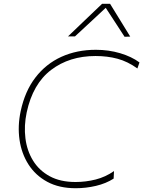

<svg xmlns="http://www.w3.org/2000/svg" viewBox="-20 -989 760 1018"><path d="M381.5 9Q293.5 9 230.8 -25Q168 -59 131 -117Q94 -175 83.5 -248Q73 -321 89.5 -399Q112 -505.5 167.8 -578Q223.5 -650.5 305.5 -687.8Q387.5 -725 488.5 -725Q556 -725 616.8 -707Q677.5 -689 719.5 -658L708.5 -626Q657 -663 603.2 -677.5Q549.5 -692 486.5 -692Q348 -692 251 -618.2Q154 -544.5 121.5 -393Q106.5 -322 114.8 -256Q123 -190 155 -137.8Q187 -85.5 243.2 -54.8Q299.5 -24 380.5 -24Q434.5 -24 487 -37.2Q539.5 -50.5 584.5 -82L582.5 -42Q542 -16 488.8 -3.5Q435.5 9 381.5 9ZM640.5 -794Q616 -832 590.8 -870.5Q565.5 -909 540.5 -947.5Q499 -908.5 459 -871.5Q419 -834.5 377.5 -796H340.5Q387 -840.5 431.2 -882.8Q475.5 -925 521.5 -969H563.5Q590 -925.5 617.2 -881.8Q644.5 -838 670.5 -795Z"/></svg>

Font: Commissioner Thin
Style: Italic
Weight: 100
Italic angle: -12°
Designer: Kostas Bartsokas
Foundry: Kostas Bartsokas
Version: Version 1.000; ttfautohint (v1.8.3)